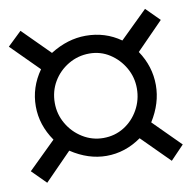

<svg xmlns="http://www.w3.org/2000/svg" viewBox="-88 -668 677 677"><g transform="rotate(-10 250.0 -330.0)"><path d="M-22 -108 76 -204Q35 -263 35 -330Q35 -398 76 -456L-22 -554L28 -602L124 -506Q186 -545 251 -545Q321 -545 376 -506L474 -602L522 -554L426 -456Q465 -398 465 -331Q465 -266 426 -204L522 -108L474 -58L376 -156Q318 -115 251 -115Q186 -115 124 -156L28 -58ZM397 -331Q397 -371 377.5 -405Q358 -439 325.5 -460Q293 -481 253 -481Q212 -481 177.5 -460.5Q143 -440 123 -406Q103 -372 103 -330Q103 -290 123 -255.5Q143 -221 177 -200Q211 -179 251 -179Q292 -179 325 -199.5Q358 -220 377.5 -255Q397 -290 397 -331Z"/></g></svg>

Font: Triodion
Style: Regular
Weight: 400
Version: Version 1.201; ttfautohint (v1.8.4.7-5d5b)